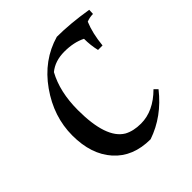

<svg xmlns="http://www.w3.org/2000/svg" viewBox="-156 -637 754 754"><g transform="rotate(-45 220.5 -260.5)"><path d="M269 -58Q338 -58 399 -119L413 -105Q346 -20 252 12Q155 12 100 -49.5Q45 -111 45 -215.5Q45 -320 110 -412Q175 -504 276 -533Q349 -533 441 -518L440 -496Q421 -496 404 -489Q385 -444 379 -382H354Q346 -416 346 -452Q308 -471 256 -471Q204 -471 170 -443Q131 -372 131 -271Q131 -114 198 -74Q227 -58 269 -58Z"/></g></svg>

Font: Almendra SC
Style: Regular
Weight: 400
Designer: Ana Sanfelippo
Foundry: Ana Sanfelippo
Version: Version 1.003